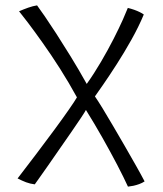

<svg xmlns="http://www.w3.org/2000/svg" viewBox="-20 -685 606 715"><path d="M266.5 -322.5Q237 -376.5 203.8 -428.8Q170.5 -481 139.2 -525Q108 -569 84.5 -600Q61 -631 51 -643Q59 -646.5 67.8 -650Q76.5 -653.5 85.2 -656.5Q94 -659.5 102.5 -661.8Q111 -664 118 -665Q128.5 -651 147 -624Q165.5 -597 189.8 -559.5Q214 -522 243 -475Q272 -428 303 -372.5Q330.5 -411 356.2 -455Q382 -499 403 -540.2Q424 -581.5 437.8 -612.5Q451.5 -643.5 456 -655.5Q468.5 -652.5 479.8 -648.5Q491 -644.5 500.2 -640Q509.5 -635.5 515.5 -631Q497 -586.5 469.8 -537.8Q442.5 -489 414 -444.8Q385.5 -400.5 363.5 -368.8Q341.5 -337 333.5 -326Q344 -311 361.8 -282Q379.5 -253 401 -216.2Q422.5 -179.5 444.8 -141Q467 -102.5 486.5 -68Q506 -33.5 518.5 -9.5Q509.5 -3.5 498.5 0.5Q487.5 4.5 476.8 6.8Q466 9 456.5 10Q441.5 -23 416.8 -70.5Q392 -118 361.8 -171.5Q331.5 -225 300 -275.5Q297 -269.5 282.5 -247.5Q268 -225.5 246.8 -195Q225.5 -164.5 202.5 -131.2Q179.5 -98 159 -68.5Q138.5 -39 124.8 -20Q111 -1 109.5 1.5Q92.5 -0.5 77.2 -6.2Q62 -12 45.5 -20.5Q80.5 -65.5 116 -112.8Q151.5 -160 182.8 -202.2Q214 -244.5 236.2 -276.5Q258.5 -308.5 266.5 -322.5Z"/></svg>

Font: Grandstander Thin ExtraLight
Style: Regular
Weight: 250
Version: Version 1.200